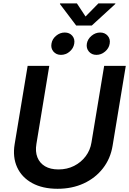

<svg xmlns="http://www.w3.org/2000/svg" viewBox="-20 -1123 775 1153"><path d="M325.7 10.7Q235.4 10.7 172.9 -23.7Q110.4 -58.1 82.8 -118.7Q55.2 -179.2 67.9 -256.8L146 -727.5H275.9L198.7 -258.8Q190.9 -212.9 204.6 -178.2Q218.3 -143.6 250.5 -124.5Q282.7 -105.5 331.1 -105.5Q382.8 -105.5 424.8 -126.7Q466.8 -147.9 494.4 -184.6Q522 -221.2 529.3 -267.6L605.5 -727.5H735.4L656.2 -248Q643.6 -170.4 598.1 -112.1Q552.7 -53.7 482.7 -21.5Q412.6 10.7 325.7 10.7ZM559.1 -793.5Q530.8 -793.5 513.9 -813.2Q497.1 -833 501.5 -860.8Q506.3 -888.7 529.8 -908.2Q553.2 -927.7 581.5 -927.7Q609.9 -927.7 626.7 -908.2Q643.6 -888.7 638.7 -860.8Q634.3 -833 610.8 -813.2Q587.4 -793.5 559.1 -793.5ZM346.2 -793.5Q317.9 -793.5 301 -813.2Q284.2 -833 289.1 -860.8Q293.5 -888.7 316.9 -908.2Q340.3 -927.7 368.7 -927.7Q397.5 -927.7 414.1 -908.2Q430.7 -888.7 425.8 -860.8Q421.4 -833 398.2 -813.2Q375 -793.5 346.2 -793.5ZM441.9 -1102.5 493.7 -1023.9 570.8 -1102.5H672.9L672.4 -1099.1L531.2 -969.7H437.5L339.8 -1099.1L340.8 -1102.5Z"/></svg>

Font: Inter 17pt SemiBold
Style: Italic
Weight: 600
Italic angle: -9.3988°
Version: Version 4.001;git-66647c0bb